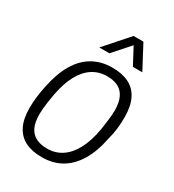

<svg xmlns="http://www.w3.org/2000/svg" viewBox="-178 -823 845 935"><g transform="rotate(30 244.0 -355.5)"><path d="M203 12Q148 12 110 -7Q72 -26 52 -65.5Q32 -105 32 -167Q32 -198 36 -230Q40 -262 47 -295Q64 -377 96 -430.5Q128 -484 175.5 -511Q223 -538 284 -538Q340 -538 378 -519Q416 -500 436 -460Q456 -420 456 -357Q456 -327 452.5 -294.5Q449 -262 440 -230Q424 -149 391.5 -95.5Q359 -42 312 -15Q265 12 203 12ZM204 -37Q251 -37 287.5 -61.5Q324 -86 349 -133.5Q374 -181 386 -251Q390 -278 392.5 -297.5Q395 -317 396.5 -332.5Q398 -348 398 -362Q398 -406 384.5 -434.5Q371 -463 345.5 -476Q320 -489 283 -489Q238 -489 202 -466Q166 -443 141 -397Q116 -351 103 -282Q98 -255 95 -233.5Q92 -212 90.5 -195.5Q89 -179 89 -164Q89 -119 102.5 -91Q116 -63 142 -50Q168 -37 204 -37ZM179 -591 296 -723H351L421 -591H368L307 -706H338L236 -591Z"/></g></svg>

Font: Archivo SemiCondensed ExtraLight
Style: Italic
Weight: 250
Width: 4
Italic angle: -10°
Designer: Hector Gatti
Foundry: Omnibus-Type
Version: Version 2.001